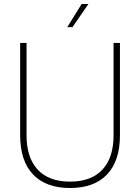

<svg xmlns="http://www.w3.org/2000/svg" viewBox="-20 -926 702 962"><path d="M331 16Q210 16 145.5 -52Q81 -120 81 -248V-711H113V-248Q113 -136 169 -76Q225 -16 331 -16Q437 -16 493 -76Q549 -136 549 -248V-711H581V-248Q581 -120 516.5 -52Q452 16 331 16ZM317 -790 389 -906H423L343 -790Z"/></svg>

Font: Geist Thin
Style: Regular
Weight: 400
Designer: Basement.studio, Andrés Briganti, Mateo Zaragoza
Foundry: Basement.studio, Vercel, Andrés Briganti, Guido Ferreyra, Mateo Zaragoza
Version: Version 1.401